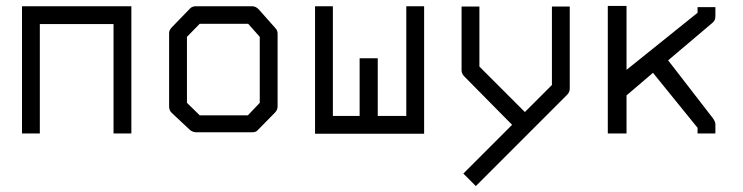

<svg xmlns="http://www.w3.org/2000/svg" viewBox="-20 -498 2500 646"><path d="M114 -49H54V-477H422V-49H362V-417H114Z M609 -374V-152L652 -110H814L854 -152V-374L815 -418H652ZM559 -407 620 -470Q627 -477 640 -477H828Q840 -477 850 -467L906 -404Q914 -396 914 -385V-140Q914 -128 905 -119L847 -60Q841 -53 829.5 -53H826H640Q629.5 -53 620 -60L558 -118Q549 -126 549 -140V-387Q549 -397 559 -407Z M1040 -477H1100V-108H1190V-302H1251V-108H1347V-477H1407V-48H1040Z M1703 -78 1542 -241Q1533 -250 1533 -262V-476H1593V-274L1746 -121L1837 -212V-476H1897V-200Q1897 -188 1888 -179L1581 128L1539 86Z M2088 -177V-49H2025V-478H2088V-263L2327 -455V-474H2387V-443Q2387 -429.5 2378 -422L2228 -295L2378 -101Q2387 -88.5 2387 -80V-49H2327V-68L2177 -253Z"/></svg>

Font: IBM 3270 Semi-Condensed
Style: Condensed
Weight: 400
Monospace: yes
Version: Version 2.3.1